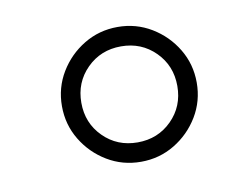

<svg xmlns="http://www.w3.org/2000/svg" viewBox="-44 -575 489 390"><g transform="rotate(-10 200.0 -380.0)"><path d="M80 -380Q80 -342 99 -310.5Q118 -279 149.5 -260Q181 -241 219 -241Q257 -241 288.5 -260Q320 -279 339 -310.5Q358 -342 358 -380Q358 -418 339 -449.5Q320 -481 288.5 -500Q257 -519 219 -519Q181 -519 149.5 -500Q118 -481 99 -449.5Q80 -418 80 -380ZM120 -380Q120 -422 148.5 -450.5Q177 -479 219 -479Q261 -479 289.5 -450.5Q318 -422 318 -380Q318 -338 289.5 -309.5Q261 -281 219 -281Q177 -281 148.5 -309.5Q120 -338 120 -380Z"/></g></svg>

Font: text-security-circle
Style: Regular
Weight: 400
Monospace: yes
Foundry: Oskari Noppa
Version: Version 3.000;hotconv 1.0.118;makeotfexe 2.5.65603